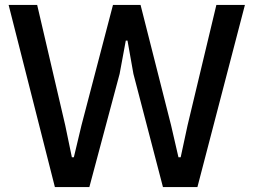

<svg xmlns="http://www.w3.org/2000/svg" viewBox="-20 -760 1027 780"><path d="M15 -740H131L245 -251L272 -121H280L311 -251L439 -740H551L675 -251L705 -121H714L742 -251L859 -740H975L782 0H642L522 -460L498 -595H491L466 -460L343 0H203Z"/></svg>

Font: Encode Sans Narrow
Style: Medium
Weight: 500
Designer: Pablo Impallari, Andres Torresi
Foundry: Pablo Impallari, Andres Torresi
Version: Version 1.000; ttfautohint (v1.00) -l 8 -r 50 -G 200 -x 14 -